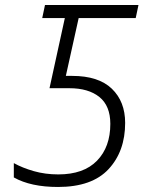

<svg xmlns="http://www.w3.org/2000/svg" viewBox="-20 -734 586 764"><path d="M211 10Q346 10 412 -61Q478 -132 478 -245Q478 -330 425 -381Q372 -432 267 -432H242L293 -662H520L531 -714H159L148 -662H238L177 -383H256Q332 -383 375.5 -348Q419 -313 419 -241Q419 -149 366 -94.5Q313 -40 212 -40Q160 -40 114.5 -53Q69 -66 35 -85V-28Q102 10 211 10Z"/></svg>

Font: Noto Sans UI Light
Style: Italic
Weight: 300
Italic angle: -12°
Designer: Monotype Design Team
Foundry: Monotype Imaging Inc.
Version: Version 1.901